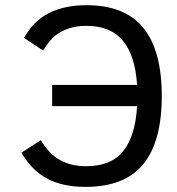

<svg xmlns="http://www.w3.org/2000/svg" viewBox="-20 -710 685 744"><path d="M73.2 -563Q109.9 -629.9 170.7 -659.9Q231.4 -689.9 314.9 -689.9Q463.9 -689.9 535.4 -602.1Q606.9 -514.2 606.9 -337.9Q606.9 -161.1 534.9 -73.5Q462.9 14.2 311 14.2Q224.1 14.2 164.1 -17.1Q104 -48.3 63 -118.2L138.2 -167Q169.4 -113.8 212.4 -89.8Q255.4 -65.9 314 -65.9Q411.1 -65.9 458 -125Q504.9 -184.1 511.2 -298.8H182.1V-380.9H511.2Q503.9 -495.1 456.1 -552.5Q408.2 -609.9 314.9 -609.9Q275.4 -609.9 245.4 -599.4Q215.3 -588.9 193.6 -571.5Q171.9 -554.2 147 -514.2Z"/></svg>

Font: Lorenzo Sans
Style: Regular
Weight: 400
Foundry: Intel Corporation
Version: Version 1.00; ttfautohint (v1.5)